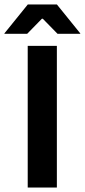

<svg xmlns="http://www.w3.org/2000/svg" viewBox="-61 -846 382 866"><path d="M195.5 0H64V-639H195.5ZM64.5 -826H195.5L301 -695.5V-693.5H198.5L132 -761.5H128L61.5 -693.5H-41V-695.5Z"/></svg>

Font: Anek Gujarati Medium SemiBold
Style: Regular
Weight: 600
Version: Version 1.003